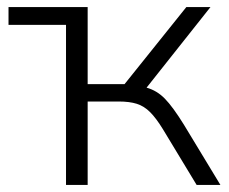

<svg xmlns="http://www.w3.org/2000/svg" viewBox="-20 -521 645 541"><path d="M166 0V-451H4V-501H227V-284H331L505 -501H573L393 -274Q422 -266 444.5 -243Q467 -220 498 -170L601 0H534L439 -157Q420 -188 403 -205Q386 -222 365.5 -228.5Q345 -235 314 -235H227V0Z"/></svg>

Font: Winston Light
Style: Regular
Weight: 300
Designer: Original fonts by Vernon Adams / Changes by Cristiano Sobral
Foundry: Original fonts by Vernon Adams / Changes by Cristiano Sobral
Version: Version 2.503;July 17, 2020;FontCreator 13.0.0.2655 64-bit